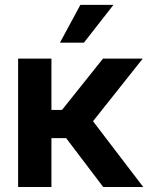

<svg xmlns="http://www.w3.org/2000/svg" viewBox="-20 -751 595 771"><path d="M52.7 0V-515.6H186.5V-309.6H229L393.6 -515.6H553.2L353.5 -264.2L555.2 0H394.5L245.6 -196.3H186.5V0ZM220.7 -579.6 302.7 -731.4H435.5L316.9 -579.6Z"/></svg>

Font: Inter Cardless Display
Style: Bold
Weight: 700
Designer: Rasmus Andersson
Foundry: rsms
Version: Version 4.001;git-9221beed3